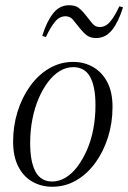

<svg xmlns="http://www.w3.org/2000/svg" viewBox="-20 -700 489 732"><path d="M179 12Q138 12 104 -7Q70 -26 50 -64.5Q30 -103 30 -160Q30 -220 47 -274.5Q64 -329 95 -372Q126 -415 168 -439.5Q210 -464 259 -464Q300 -464 334 -445Q368 -426 388.5 -388Q409 -350 409 -292Q409 -232 392 -177.5Q375 -123 344 -80Q313 -37 271 -12.5Q229 12 179 12ZM179 -8Q205 -8 229.5 -22.5Q254 -37 274.5 -64Q295 -91 311 -127Q327 -163 335.5 -207Q344 -251 344 -299Q344 -370 323.5 -407Q303 -444 259 -444Q233 -444 208.5 -429.5Q184 -415 163.5 -388Q143 -361 127.5 -325Q112 -289 103.5 -245.5Q95 -202 95 -154Q95 -83 115.5 -45.5Q136 -8 179 -8ZM141 -563Q158 -618 182.5 -649Q207 -680 243 -680Q266 -680 278.5 -671Q291 -662 307 -642Q321 -624 332 -610.5Q343 -597 360 -597Q383 -597 400.5 -618Q418 -639 435 -676L449 -672Q432 -617 407.5 -586Q383 -555 347 -555Q325 -555 312 -564.5Q299 -574 283 -594Q270 -611 258.5 -624.5Q247 -638 230 -638Q207 -638 190 -617.5Q173 -597 155 -559Z"/></svg>

Font: Source Serif 4 60pt
Style: Italic
Weight: 400
Italic angle: -12°
Version: Version 4.004;hotconv 1.0.116;makeotfexe 2.5.65601